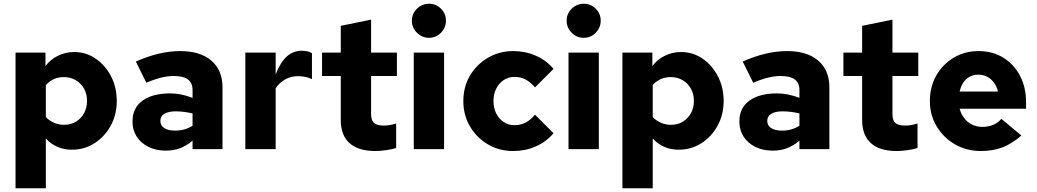

<svg xmlns="http://www.w3.org/2000/svg" viewBox="-20 -797 5541 1026"><path d="M63 209V-516H223V-444Q249 -479 289.5 -499Q330 -519 376 -519Q440 -519 491.5 -483.5Q543 -448 573.5 -389Q604 -330 604 -257Q604 -185 572 -126Q540 -67 485.5 -32Q431 3 364 3Q322 3 286.5 -12.5Q251 -28 225 -57V209ZM322 -130Q358 -130 385.5 -146.5Q413 -163 429 -192Q445 -221 445 -258Q445 -295 429 -323.5Q413 -352 385 -368.5Q357 -385 322 -385Q292 -385 268.5 -374.5Q245 -364 225 -343V-171Q244 -152 269 -141Q294 -130 322 -130Z M866 8Q814 8 773.5 -12Q733 -32 710.5 -67Q688 -102 688 -148Q688 -196 712 -229.5Q736 -263 781 -280.5Q826 -298 889 -298Q917 -298 946 -292.5Q975 -287 1009 -274V-316Q1009 -354 984 -372.5Q959 -391 907 -391Q878 -391 842.5 -382.5Q807 -374 762 -355L706 -468Q831 -524 943 -524Q1050 -524 1109.5 -473Q1169 -422 1169 -330V0H1009V-45Q975 -17 941 -4.5Q907 8 866 8ZM837 -151Q837 -126 858 -112.5Q879 -99 916 -99Q942 -99 965 -105.5Q988 -112 1009 -125V-191Q987 -196 965 -199Q943 -202 920 -202Q880 -202 858.5 -189Q837 -176 837 -151Z M1291 0V-516H1453V-399Q1478 -464 1512.5 -495Q1547 -526 1593 -526Q1610 -525 1621 -523Q1632 -521 1647 -513V-374Q1632 -382 1612 -386Q1592 -390 1571 -390Q1535 -390 1504 -372.5Q1473 -355 1453 -326V0Z M1986 10Q1895 10 1848 -32Q1801 -74 1801 -156V-391H1701V-516H1801V-659L1963 -692V-516H2101V-391H1963V-188Q1963 -154 1978.5 -140Q1994 -126 2031 -126Q2045 -126 2059 -128Q2073 -130 2097 -137V-6Q2075 1 2043 5.5Q2011 10 1986 10Z M2191 0V-516H2353V0ZM2272 -595Q2235 -595 2208 -622Q2181 -649 2181 -686Q2181 -724 2208 -750.5Q2235 -777 2273 -777Q2310 -777 2336.5 -750.5Q2363 -724 2363 -687Q2363 -649 2336.5 -622Q2310 -595 2272 -595Z M2723 10Q2648 10 2587.5 -25.5Q2527 -61 2491.5 -121.5Q2456 -182 2456 -257Q2456 -333 2491.5 -393Q2527 -453 2587.5 -488.5Q2648 -524 2723 -524Q2787 -524 2843 -499.5Q2899 -475 2938 -429L2839 -330Q2814 -359 2788 -372.5Q2762 -386 2729 -386Q2697 -386 2671.5 -369Q2646 -352 2631.5 -323Q2617 -294 2617 -257Q2617 -220 2631.5 -191Q2646 -162 2671.5 -145Q2697 -128 2729 -128Q2762 -128 2788 -141.5Q2814 -155 2839 -184L2938 -85Q2899 -39 2843 -14.5Q2787 10 2723 10Z M3018 0V-516H3180V0ZM3099 -595Q3062 -595 3035 -622Q3008 -649 3008 -686Q3008 -724 3035 -750.5Q3062 -777 3100 -777Q3137 -777 3163.5 -750.5Q3190 -724 3190 -687Q3190 -649 3163.5 -622Q3137 -595 3099 -595Z M3306 209V-516H3466V-444Q3492 -479 3532.5 -499Q3573 -519 3619 -519Q3683 -519 3734.5 -483.5Q3786 -448 3816.5 -389Q3847 -330 3847 -257Q3847 -185 3815 -126Q3783 -67 3728.5 -32Q3674 3 3607 3Q3565 3 3529.5 -12.5Q3494 -28 3468 -57V209ZM3565 -130Q3601 -130 3628.5 -146.5Q3656 -163 3672 -192Q3688 -221 3688 -258Q3688 -295 3672 -323.5Q3656 -352 3628 -368.5Q3600 -385 3565 -385Q3535 -385 3511.5 -374.5Q3488 -364 3468 -343V-171Q3487 -152 3512 -141Q3537 -130 3565 -130Z M4109 8Q4057 8 4016.5 -12Q3976 -32 3953.5 -67Q3931 -102 3931 -148Q3931 -196 3955 -229.5Q3979 -263 4024 -280.5Q4069 -298 4132 -298Q4160 -298 4189 -292.5Q4218 -287 4252 -274V-316Q4252 -354 4227 -372.5Q4202 -391 4150 -391Q4121 -391 4085.5 -382.5Q4050 -374 4005 -355L3949 -468Q4074 -524 4186 -524Q4293 -524 4352.5 -473Q4412 -422 4412 -330V0H4252V-45Q4218 -17 4184 -4.5Q4150 8 4109 8ZM4080 -151Q4080 -126 4101 -112.5Q4122 -99 4159 -99Q4185 -99 4208 -105.5Q4231 -112 4252 -125V-191Q4230 -196 4208 -199Q4186 -202 4163 -202Q4123 -202 4101.5 -189Q4080 -176 4080 -151Z M4772 10Q4681 10 4634 -32Q4587 -74 4587 -156V-391H4487V-516H4587V-659L4749 -692V-516H4887V-391H4749V-188Q4749 -154 4764.5 -140Q4780 -126 4817 -126Q4831 -126 4845 -128Q4859 -130 4883 -137V-6Q4861 1 4829 5.5Q4797 10 4772 10Z M5221 10Q5145 10 5083.5 -25.5Q5022 -61 4985.5 -121.5Q4949 -182 4949 -257Q4949 -333 4983 -393Q5017 -453 5076 -488.5Q5135 -524 5209 -524Q5284 -524 5341 -489Q5398 -454 5430.5 -392.5Q5463 -331 5463 -251V-216H5108Q5116 -187 5133 -165Q5150 -143 5175 -131Q5200 -119 5229 -119Q5261 -119 5287.5 -130Q5314 -141 5331 -162L5438 -73Q5388 -29 5337 -9.5Q5286 10 5221 10ZM5108 -308H5313Q5306 -336 5291 -356Q5276 -376 5255 -387Q5234 -398 5208 -398Q5183 -398 5162.5 -387.5Q5142 -377 5128.5 -357Q5115 -337 5108 -308Z"/></svg>

Font: Red Hat Text
Style: Bold
Weight: 700
Designer: Pentagram, MCKL
Foundry: MCKL
Version: Version 1.030